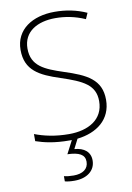

<svg xmlns="http://www.w3.org/2000/svg" viewBox="-103 -787 749 1090"><g transform="rotate(-10 272.0 -242.0)"><path d="M357 144C357 95 322 67 266 63L294 8C407 -5 492 -68 492 -182C492 -299 410 -338 283 -379C177 -414 103 -444 103 -545C103 -643 186 -688 288 -688C343 -688 400 -678 459 -652L474 -686C416 -712 356 -724 290 -724C163 -724 63 -662 63 -544C63 -426 142 -386 259 -348C383 -307 452 -275 452 -181C452 -75 363 -26 252 -26C172 -26 107 -41 55 -61V-20C102 -4 160 10 249 10C253 10 257 10 261 10L222 85C289 87 322 104 322 145C322 188 288 210 237 210C214 210 197 208 181 204V234C195 238 213 240 237 240C308 240 357 203 357 144Z"/></g></svg>

Font: Noto Sans Gurmukhi ExtraLight
Style: Regular
Weight: 200
Designer: Jelle Bosma - Monotype Design Team
Foundry: Monotype Imaging Inc.
Version: Version 2.004